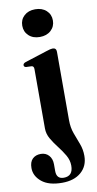

<svg xmlns="http://www.w3.org/2000/svg" viewBox="-124 -727 506 1000"><g transform="rotate(-10 129.0 -227.0)"><path d="M138 -537.5Q102 -537.5 79.8 -558.2Q57.5 -579 57.5 -611Q57.5 -643 79.8 -663.5Q102 -684 138 -684Q174.5 -684 197 -663.5Q219.5 -643 219.5 -611Q219.5 -579 197 -558.2Q174.5 -537.5 138 -537.5ZM212 -85Q212 -45.5 223.8 -13.5Q235.5 18.5 247 48.2Q258.5 78 258.5 112Q258.5 166 221.5 198.2Q184.5 230.5 120.5 230.5Q50 230.5 13 200Q-24 169.5 -24 127.5Q-24 95 -7.5 79Q9 63 36 63Q62.5 63 78.8 81Q95 99 95 128V164Q95 206 133.5 206Q182.5 206 182.5 150.5Q182.5 121.5 167 95Q151.5 68.5 131.5 43Q111.5 17.5 96.2 -8.8Q81 -35 81 -64V-378Q81 -393.5 69 -395L40 -396Q28.5 -398 28.5 -407.5Q28.5 -417 43 -422L158.5 -459Q182 -467 192 -467Q212 -467 212 -446.5Z"/></g></svg>

Font: Fraunces 72pt SemiBold
Style: Regular
Weight: 600
Version: Version 1.000;[b76b70a41]